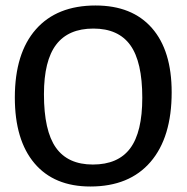

<svg xmlns="http://www.w3.org/2000/svg" viewBox="-20 -670 679 699"><path d="M328 -650Q461 -650 533 -568Q605 -486 605 -334Q605 -170 528 -80.5Q451 9 309 9Q177 9 105.5 -75.5Q34 -160 34 -315Q34 -476 110.5 -563Q187 -650 328 -650ZM140 -327Q140 -194 183.5 -132.5Q227 -71 318 -71Q410 -71 454 -130Q498 -189 498 -314Q498 -445 454.5 -505.5Q411 -566 320 -566Q229 -566 184.5 -507.5Q140 -449 140 -327Z"/></svg>

Font: Alegreya Sans Medium
Style: Regular
Weight: 500
Designer: Juan Pablo del Peral
Foundry: Huerta Tipografica
Version: Version 2.007